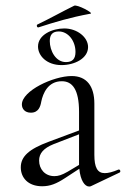

<svg xmlns="http://www.w3.org/2000/svg" viewBox="-20 -674 460 702"><path d="M314 6 417 -43C423 -46 419 -56 413 -54C392 -45 376 -41 363 -41C336 -41 325 -62 325 -108V-295C325 -359 297 -396 242 -396C175 -396 60 -342 60 -292C60 -277 70 -262 93 -262C121 -262 128 -285 131 -303C137 -332 155 -377 206 -377C244 -377 269 -348 269 -265V-197L159 -156C86 -129 56 -102 56 -62C56 -24 83 7 134 7C163 7 186 -2 218 -23L270 -57C274 -14 290 8 306 8C310 8 312 7 314 6ZM205 -436C252 -436 302 -460 302 -502C302 -538 262 -570 215 -570C171 -570 119 -547 119 -504C119 -470 151 -436 205 -436ZM221 -447C184 -447 162 -488 162 -524C162 -547 172 -559 195 -559C229 -559 256 -525 256 -484C256 -459 245 -447 221 -447ZM121 -574C180 -593 235 -610 311 -624C324 -626 261 -659 251 -653C206 -631 168 -609 116 -584C113 -582 115 -572 121 -574ZM123 -87C123 -113 139 -132 176 -147L269 -183V-76V-71L227 -46C206 -34 193 -30 179 -30C144 -30 123 -56 123 -87Z"/></svg>

Font: Cormorant Garamond
Style: Regular
Weight: 400
Designer: Christian Thalmann (Catharsis Fonts)
Foundry: Catharsis Fonts
Version: Version 4.002;Glyphs 3.4 (3410)